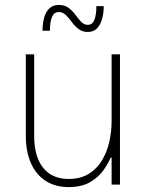

<svg xmlns="http://www.w3.org/2000/svg" viewBox="-20 -751 598 781"><path d="M259 10Q205 10 166 -15Q127 -40 106 -87Q85 -134 85 -199V-530H119V-199Q119 -114 155.5 -68.5Q192 -23 259 -23Q307 -23 340.5 -43.5Q374 -64 394.5 -98Q415 -132 424.5 -173.5Q434 -215 434 -258V-530H468V0H434V-110H430Q422 -90 403 -61.5Q384 -33 349 -11.5Q314 10 259 10ZM337 -621Q315 -621 299.5 -633Q284 -645 272 -661.5Q260 -678 247.5 -690Q235 -702 219 -702Q200 -702 191.5 -682Q183 -662 183 -626H153Q153 -655 159.5 -679Q166 -703 181 -717Q196 -731 219 -731Q243 -731 259 -719Q275 -707 287 -690.5Q299 -674 310.5 -662Q322 -650 337 -650Q356 -650 364 -670.5Q372 -691 372 -726H402Q402 -697 395 -673Q388 -649 374 -635Q360 -621 337 -621Z"/></svg>

Font: Be Vietnam Pro Variable Thin
Style: Regular
Weight: 100
Designer: Lam Bao, Tony Le, Vietanh Nguyen
Foundry: Yellow Type Foundry
Version: Version 1.002